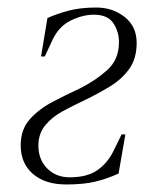

<svg xmlns="http://www.w3.org/2000/svg" viewBox="-20 -480 428 510"><path d="M156 10Q100 10 67.5 -18Q35 -46 35 -94Q35 -136 59 -163Q83 -190 119 -209Q155 -228 192 -245Q234 -266 265 -294Q296 -322 296 -368Q296 -396 281 -418.5Q266 -441 229 -441Q200 -441 168 -425.5Q136 -410 119 -373L99 -330H89L106 -432Q130 -443 161.5 -451.5Q193 -460 236 -460Q279 -460 311 -435Q343 -410 343 -366Q343 -324 323 -296.5Q303 -269 271.5 -250Q240 -231 207 -215Q175 -200 146.5 -184.5Q118 -169 100 -147Q82 -125 82 -93Q82 -56 105.5 -32.5Q129 -9 165 -9Q211 -9 238 -27.5Q265 -46 281 -78L303 -123H313L295 -19Q264 -5 233 2.5Q202 10 156 10Z"/></svg>

Font: Spectral ExtraLight
Style: Italic
Weight: 275
Italic angle: -10°
Designer: Jean-Baptiste Levee
Foundry: Production Type
Version: Version 2.001